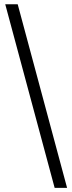

<svg xmlns="http://www.w3.org/2000/svg" viewBox="-20 -782 343 911"><path d="M239.3 109.4H298.3L64 -761.7H4.9Z"/></svg>

Font: Raveo Display Display Light
Style: Regular
Weight: 300
Designer: Jakub Foglar, Rasmus Andersson (Inter)
Foundry: Jakubfoglar.com
Version: Version 1.100;Glyphs 3.2.3 (3260)